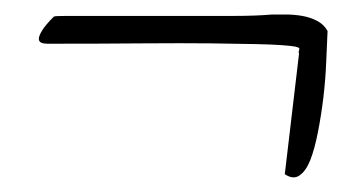

<svg xmlns="http://www.w3.org/2000/svg" viewBox="-20 -307 489 263"><path d="M389.6 -233.4Q388.7 -235.4 389.6 -237.8Q390.6 -240.2 389.6 -241.2Q388.7 -242.2 384.3 -243.2Q379.9 -244.1 366.7 -245.1Q353.5 -246.1 330.1 -246.6Q306.6 -247.1 268.6 -247.6Q230.5 -248 175.3 -247.6Q120.1 -247.1 44.9 -247.1Q40 -247.1 36.6 -248.5Q33.2 -250 33.2 -253.9Q33.2 -257.8 37.6 -265.1Q42 -272.5 53.7 -284.2Q54.7 -285.2 71.3 -285.2H171.9Q205.1 -285.2 237.8 -285.2Q270.5 -285.2 300.3 -285.2Q330.1 -285.2 352.5 -287.1H373Q382.8 -287.1 394 -285.2Q405.3 -283.2 414.6 -278.3Q423.8 -273.4 428.7 -264.6Q427.7 -245.1 426.8 -221.2Q425.8 -197.3 422.9 -172.9Q419.9 -148.4 415.5 -126Q411.1 -103.5 405.3 -88.4Q399.4 -73.2 390.6 -66.9Q381.8 -60.5 370.1 -68.4Z"/></svg>

Font: The Girl Next Door
Style: Regular
Weight: 400
Designer: Kimberly Geswein
Foundry: Kimberly Geswein
Version: Version 1.002 2010